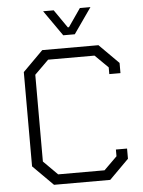

<svg xmlns="http://www.w3.org/2000/svg" viewBox="-60 -947 742 994"><g transform="rotate(-5 311.5 -450.0)"><path d="M75 -105V-595L180 -700H472L573 -599V-546H515V-581L447 -648H206L133 -576V-125L206 -52H447L515 -119V-154H573V-101L472 0H180ZM202 -900H257L322 -806H328L393 -900H448L355 -767H295Z"/></g></svg>

Font: Chakra Petch Light
Style: Regular
Weight: 300
Designer: Katatrad Aksorn Co.,Ltd.
Foundry: Cadson Demak Co.,Ltd.
Version: Version 1.000; ttfautohint (v1.6)